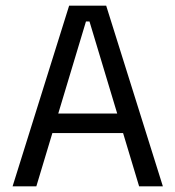

<svg xmlns="http://www.w3.org/2000/svg" viewBox="-20 -659 620 679"><path d="M108.5 0H24.5L224.5 -639H355.5L556 0H472L296.5 -583H284ZM435.5 -188.5H144.5V-257.5H435.5Z"/></svg>

Font: Anek Kannada
Style: Regular
Weight: 400
Version: Version 1.003